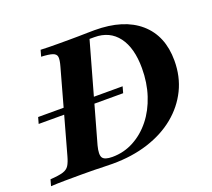

<svg xmlns="http://www.w3.org/2000/svg" viewBox="-127 -702 918 832"><g transform="rotate(-20 332.0 -285.5)"><path d="M16.9 -271.8 25 -300.8H414.5L406.5 -271.8ZM-25 0 -16.9 -29Q22.6 -31.5 41.9 -37.5Q61.3 -43.5 70.2 -57.7Q79 -71.8 86.3 -98.4L190.3 -472.6Q198.4 -500.8 196.8 -514.9Q195.2 -529 178.6 -534.7Q162.1 -540.3 126.6 -541.9L134.7 -571Q151.6 -570.2 171.4 -569.8Q191.1 -569.4 214.5 -569.4Q237.9 -569.4 264.5 -569.4Q288.7 -569.4 310.5 -569.8Q332.3 -570.2 350.8 -570.6Q369.4 -571 383.1 -571Q516.9 -571 590.3 -507.3Q663.7 -443.5 663.7 -329Q663.7 -255.6 634.3 -195.6Q604.8 -135.5 551.2 -91.5Q497.6 -47.6 423.4 -23.8Q349.2 0 259.7 0Q238.7 0 218.5 -0.8Q198.4 -1.6 174.6 -2Q150.8 -2.4 117.7 -2.4Q76.6 -2.4 39.5 -2Q2.4 -1.6 -25 0ZM268.5 -28.2Q321.8 -28.2 367.7 -52.8Q413.7 -77.4 448 -120.6Q482.3 -163.7 501.2 -221.4Q520.2 -279 520.2 -346Q520.2 -439.5 481.5 -491.1Q442.7 -542.7 372.6 -542.7H350L225 -97.6Q214.5 -57.3 223.8 -42.7Q233.1 -28.2 268.5 -28.2Z"/></g></svg>

Font: Playfair 5pt SemiExpanded Light ExtraBold
Style: Italic
Weight: 800
Italic angle: -15.6°
Version: Version 2.001;gftools[0.9.30]